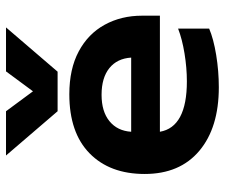

<svg xmlns="http://www.w3.org/2000/svg" viewBox="-76 -676 766 655"><g transform="rotate(-90 307.5 -348.0)"><path d="M105 -711H256L324 -619L392 -711H542L391 -535H256ZM42 -238Q42 -357 112.5 -426Q183 -495 314 -495Q400 -495 460 -463Q520 -431 551 -374.5Q582 -318 582 -247V-186H186Q202 -94 358 -94Q404 -94 453 -102Q502 -110 538 -124V-18Q503 -3 448 6Q393 15 338 15Q200 15 121 -51.5Q42 -118 42 -238ZM439 -284Q436 -332 403 -358.5Q370 -385 312 -385Q255 -385 222 -358Q189 -331 186 -284Z"/></g></svg>

Font: Prompt SemiBold
Style: Regular
Weight: 600
Designer: Katatrad Team
Foundry: CadsonDemak
Version: Version 1.001